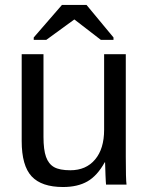

<svg xmlns="http://www.w3.org/2000/svg" viewBox="-20 -748 596 778"><path d="M439.9 -596.2V-586.4H388.7L281.7 -668.9H280.8L167.5 -586.4H116.7V-596.2L231 -728H330.6ZM156.2 -528.3V-193.4Q156.2 -141.1 166.5 -112.3Q176.8 -83.5 199.2 -70.8Q221.7 -58.1 265.1 -58.1Q328.6 -58.1 365.2 -101.6Q401.9 -145 401.9 -222.2V-528.3H489.7V-112.8Q489.7 -20.5 492.7 0H409.7Q409.2 -2.4 408.7 -13.2Q408.2 -23.9 407.5 -37.8Q406.7 -51.8 405.8 -90.3H404.3Q374 -35.6 334.2 -12.9Q294.4 9.8 235.4 9.8Q148.4 9.8 108.2 -33.4Q67.9 -76.7 67.9 -176.3V-528.3Z"/></svg>

Font: TypoPRO Liberation Sans
Style: Regular
Weight: 400
Designer: Steve Matteson
Foundry: Ascender Corporation
Version: Version 2.00.1